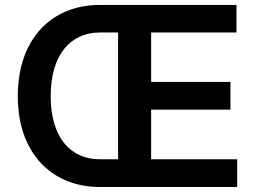

<svg xmlns="http://www.w3.org/2000/svg" viewBox="-20 -747 1031 767"><path d="M583.8 -308.9H900.6V-419.7H583.8V-617.2H924.7V-727.3H378.6C188.2 -727.3 51.1 -593.8 51.1 -362.9C51.1 -133.9 188.2 0 378.6 0H927.6V-110.8H583.8ZM378.6 -110.8C262.8 -110.4 182.5 -196.7 182.5 -362.9C182.5 -529.8 262.8 -616.8 378.6 -617.2H451.7V-110.8Z"/></svg>

Font: Riot Sans 2.0
Style: Bold
Weight: 600
Designer: Rasmus Andersson
Foundry: rsms
Version: Version 3.006;hotconv 1.0.109;makeotfexe 2.5.65596